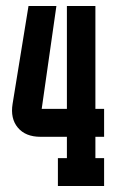

<svg xmlns="http://www.w3.org/2000/svg" viewBox="-20 -620 387 640"><path d="M327 -93V0H173V-93H203V-164H115Q65 -164 39.5 -194.5Q14 -225 22 -274L75 -600H168L119 -257H203V-600H298V-257H327V-164H298V-93Z"/></svg>

Font: Karantina
Style: Regular
Weight: 400
Designer: Rony Koch
Foundry: Rony Koch
Version: Version 1.000; ttfautohint (v1.8.3)